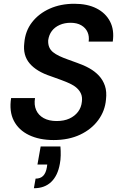

<svg xmlns="http://www.w3.org/2000/svg" viewBox="-20 -732 642 1020"><path d="M265 12Q189 12 134 -14.5Q79 -41 53.5 -90.5Q28 -140 39 -211H166Q160 -175 172 -147.5Q184 -120 212 -104.5Q240 -89 281 -89Q320 -89 348.5 -102Q377 -115 394.5 -138Q412 -161 415 -192Q418 -216 410.5 -233.5Q403 -251 388 -264.5Q373 -278 351.5 -288Q330 -298 304 -307.5Q278 -317 250 -327Q174 -352 137.5 -395Q101 -438 109 -503Q114 -567 150 -613.5Q186 -660 244 -686Q302 -712 375 -712Q444 -712 492.5 -687.5Q541 -663 564.5 -618Q588 -573 579 -511H451Q455 -539 445 -561.5Q435 -584 412 -597.5Q389 -611 355 -611Q323 -611 297 -599.5Q271 -588 255.5 -567.5Q240 -547 236 -518Q235 -497 241.5 -481.5Q248 -466 261.5 -455Q275 -444 295 -434.5Q315 -425 339 -416.5Q363 -408 390 -398Q425 -386 454.5 -369.5Q484 -353 505.5 -330Q527 -307 537.5 -276Q548 -245 543 -203Q538 -143 502 -94Q466 -45 405.5 -16.5Q345 12 265 12ZM160 268 169 217Q195 217 209.5 202Q224 187 229 157L231 142H179L196 46H301Q303 70 302.5 94Q302 118 298 138Q287 201 252 234.5Q217 268 160 268Z"/></svg>

Font: DM Sans 12pt SemiBold
Style: Italic
Weight: 600
Italic angle: -10°
Version: Version 4.004;gftools[0.9.30]